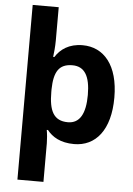

<svg xmlns="http://www.w3.org/2000/svg" viewBox="-64 -858 761 1095"><g transform="rotate(5 316.5 -311.0)"><path d="M588 -325C588 -510 504 -607 382 -607C304 -607 255 -571 227 -526H220C223 -546 227 -588 227 -620V-811H78V189H227V-32C227 -53 224 -88 220 -108H227C256 -71 303 -41 382 -41C505 -41 588 -139 588 -325ZM436 -327C436 -220 404 -162 336 -162C253 -162 227 -220 227 -326V-342C229 -440 256 -488 334 -488C404 -488 436 -434 436 -327Z"/></g></svg>

Font: Noto Sans Tamil UI
Style: Bold
Weight: 700
Designer: Jelle Bosma - Monotype Design Team
Foundry: Monotype Imaging Inc.
Version: Version 2.004